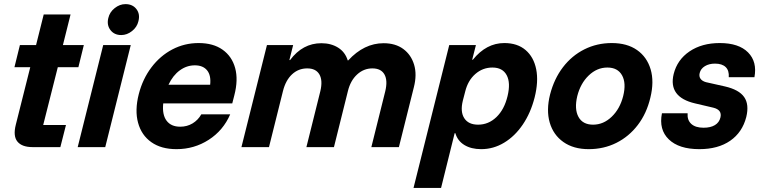

<svg xmlns="http://www.w3.org/2000/svg" viewBox="-20 -721 3738 941"><path d="M140 0Q87.5 0 65.4 -27.1Q43.3 -54.2 57.5 -110L128.3 -391.7H50.8L77.5 -500H156.7L194.2 -650H325.8L288.3 -500H390.8L364.2 -391.7H263.3L191.7 -108.3H303.3L275.8 0Z M360.8 0 485.8 -500H620.8L495.8 0ZM574.2 -549.2Q540 -549.2 521.2 -573.8Q502.5 -598.3 510.8 -632.5Q517.5 -661.7 542.1 -681.2Q566.7 -700.8 595 -700.8Q630 -700.8 648.8 -676.2Q667.5 -651.7 658.3 -616.7Q651.7 -588.3 627.1 -568.8Q602.5 -549.2 574.2 -549.2Z M845 10Q770 10 721.7 -24.2Q673.3 -58.3 656.7 -119.2Q640 -180 660 -259.2Q679.2 -334.2 722.1 -390.8Q765 -447.5 824.6 -478.8Q884.2 -510 953.3 -510Q1025 -510 1070.8 -477.5Q1116.7 -445 1132.5 -387.5Q1148.3 -330 1128.3 -253.3L1118.3 -214.2H780Q774.2 -159.2 796.3 -129.6Q818.3 -100 863.3 -100Q896.7 -100 923.8 -116.2Q950.8 -132.5 966.7 -160.8H1108.3Q1074.2 -81.7 1002.9 -35.8Q931.7 10 845 10ZM805.8 -305.8H1010Q1015 -351.7 995 -376.2Q975 -400.8 935 -400.8Q895 -400.8 861.3 -376.2Q827.5 -351.7 805.8 -305.8Z M1163.3 0 1288.3 -500H1416.7L1398.3 -426.7H1401.7Q1463.3 -509.2 1555 -509.2Q1602.5 -509.2 1637.1 -487.5Q1671.7 -465.8 1684.2 -425H1686.7Q1764.2 -509.2 1860 -509.2Q1918.3 -509.2 1956.7 -480.8Q1995 -452.5 2009.6 -403.8Q2024.2 -355 2008.3 -293.3L1935 0H1800L1868.3 -274.2Q1880.8 -326.7 1864.2 -356.2Q1847.5 -385.8 1805 -385.8Q1762.5 -385.8 1730 -355.8Q1697.5 -325.8 1685 -274.2L1616.7 0H1481.7L1550 -274.2Q1562.5 -326.7 1545.4 -356.2Q1528.3 -385.8 1485.8 -385.8Q1442.5 -385.8 1411.3 -356.7Q1380 -327.5 1366.7 -274.2L1298.3 0Z M2006.7 200 2181.7 -500H2312.5L2294.2 -428.3H2297.5Q2363.3 -510 2451.7 -510Q2515.8 -510 2555.8 -475.8Q2595.8 -441.7 2607.9 -381.7Q2620 -321.7 2600 -242.5Q2580.8 -167.5 2542.1 -110.4Q2503.3 -53.3 2450.8 -21.7Q2398.3 10 2338.3 10Q2289.2 10 2255.8 -10.4Q2222.5 -30.8 2211.7 -68.3H2208.3L2141.7 200ZM2323.3 -110Q2374.2 -110 2412.9 -147.1Q2451.7 -184.2 2467.5 -250Q2483.3 -315 2463.3 -352.5Q2443.3 -390 2393.3 -390Q2345.8 -390 2309.6 -358.3Q2273.3 -326.7 2260 -272.5L2248.3 -227.5Q2235 -173.3 2255.4 -141.7Q2275.8 -110 2323.3 -110Z M2865 10Q2790.8 10 2741.2 -25Q2691.7 -60 2674.2 -120.4Q2656.7 -180.8 2675.8 -257.5Q2695.8 -335 2739.2 -391.7Q2782.5 -448.3 2844.2 -479.2Q2905.8 -510 2978.3 -510Q3053.3 -510 3102.1 -475.8Q3150.8 -441.7 3168.8 -381.2Q3186.7 -320.8 3167.5 -242.5Q3149.2 -165 3105.8 -108.3Q3062.5 -51.7 3000.8 -20.8Q2939.2 10 2865 10ZM2886.7 -110Q2937.5 -110 2977.9 -148.8Q3018.3 -187.5 3034.2 -250Q3050 -313.3 3028.8 -351.7Q3007.5 -390 2956.7 -390Q2905.8 -390 2865.4 -351.2Q2825 -312.5 2809.2 -250Q2794.2 -186.7 2815 -148.3Q2835.8 -110 2886.7 -110Z M3407.5 10Q3307.5 10 3257.9 -37.9Q3208.3 -85.8 3224.2 -165.8H3350Q3347.5 -132.5 3367.9 -113.8Q3388.3 -95 3428.3 -95Q3462.5 -95 3483.8 -107.9Q3505 -120.8 3510.8 -145Q3520 -182.5 3475.8 -193.3L3386.7 -214.2Q3254.2 -245 3281.7 -358.3Q3299.2 -428.3 3359.6 -469.2Q3420 -510 3507.5 -510Q3600.8 -510 3646.2 -464.2Q3691.7 -418.3 3677.5 -342.5H3551.7Q3554.2 -375 3536.7 -392.1Q3519.2 -409.2 3484.2 -409.2Q3455 -409.2 3434.6 -396.7Q3414.2 -384.2 3409.2 -363.3Q3405 -346.7 3413.3 -335Q3421.7 -323.3 3440 -318.3L3532.5 -297.5Q3601.7 -281.7 3627.1 -245.4Q3652.5 -209.2 3637.5 -147.5Q3618.3 -72.5 3558.8 -31.2Q3499.2 10 3407.5 10Z"/></svg>

Font: Funnel Sans
Style: Bold Italic
Weight: 700
Italic angle: -14.036°
Designer: NORD ID, Kristian Moeller
Foundry: Dicotype
Version: Version 1.000